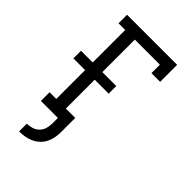

<svg xmlns="http://www.w3.org/2000/svg" viewBox="-279 -835 1158 1158"><g transform="rotate(45 300.0 -256.0)"><path d="M123 223V157Q145 157 166 150.5Q187 144 202.5 128.5Q218 113 224.5 91.5Q231 70 231 48V0H86V-74H143V-320H43V-385H143V-662H86V-735H513V-590H439V-662H225V-385H344V-320H225V-74H305V48Q305 72 300.5 95.5Q296 119 285 140.5Q274 162 256 178.5Q238 195 216.5 205Q195 215 171 219Q147 223 123 223Z"/></g></svg>

Font: Iosevka HT Extended
Style: Regular
Weight: 400
Width: 7
Monospace: yes
Designer: Belleve Invis
Foundry: Belleve Invis
Version: Version 32.3.0; ttfautohint (v1.8.4)